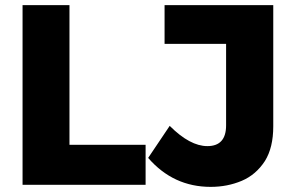

<svg xmlns="http://www.w3.org/2000/svg" viewBox="-20 -721 1142 749"><path d="M548 0H68V-701H251V-156H548ZM802 8Q656 8 558 -105L642 -230Q721 -151 789 -151Q862 -151 862 -232V-550H622V-701H1046V-228Q1046 -145 1013.5 -93Q978.5 -39 922.8 -15.5Q867 8 802 8Z"/></svg>

Font: Argentum Novus
Style: Bold
Weight: 700
Designer: Julieta Ulanovsky (font) & Cristiano Sobral (main changes)
Foundry: Julieta Ulanovsky (font) & Cristiano Sobral (main changes)
Version: Version 3.00;November 27, 2020;FontCreator 13.0.0.2655 64-bi